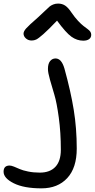

<svg xmlns="http://www.w3.org/2000/svg" viewBox="-218 -781 524 1061"><path d="M-43 -557.1Q-62 -557.1 -75 -568.8Q-87.9 -580.6 -87.9 -595.2Q-87.9 -607.4 -74 -623.5Q-60.1 -639.6 -6.8 -686Q8.8 -700.2 29.1 -719.7Q49.3 -739.3 56.4 -745.1Q63.5 -751 75.7 -756.1Q87.9 -761.2 103 -761.2Q125.5 -761.2 142.3 -750Q159.2 -738.8 178.2 -710Q195.3 -685.1 213.1 -666Q231 -647 243.2 -637.7Q255.4 -628.4 265.6 -620.8Q275.9 -613.3 281 -606Q286.1 -598.6 286.1 -588.9Q286.1 -573.2 274.4 -564.7Q262.7 -556.2 242.2 -556.2Q207.5 -556.2 176.8 -578.1Q146 -600.1 97.2 -667Q49.3 -616.7 21.5 -592.3Q-6.3 -567.9 -18.1 -562.5Q-29.8 -557.1 -43 -557.1ZM11.2 259.8Q-85.9 259.8 -142.1 231.7Q-198.2 203.6 -198.2 168Q-198.2 133.8 -165 133.8Q-155.8 133.8 -140.4 139.9Q-125 146 -108.9 153.3Q-92.8 160.6 -63 166.7Q-33.2 172.9 2 172.9Q58.1 172.9 88.1 140.9Q118.2 108.9 118.2 46.9Q118.2 -48.8 106.9 -131.1Q95.7 -213.4 82.5 -257.3Q69.3 -301.3 58.1 -340.6Q46.9 -379.9 46.9 -399.9Q46.9 -428.7 58.8 -443.4Q70.8 -458 88.9 -458Q122.1 -458 138.2 -401.9Q172.9 -276.4 189.5 -174.1Q206.1 -71.8 206.1 40Q206.1 146.5 153.6 203.1Q101.1 259.8 11.2 259.8Z"/></svg>

Font: Shantell Sans Irregular
Style: Regular
Weight: 400
Designer: Stephen Nixon, Anya Danilova, Shantell Martin
Foundry: Arrow Type
Version: Version 1.006;[9816181b4]